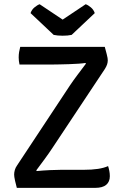

<svg xmlns="http://www.w3.org/2000/svg" viewBox="-20 -910 600 930"><path d="M318 -495Q334 -519 354.5 -546.2Q375 -573.5 396.5 -602L393.5 -605Q382 -603 360.5 -601.5Q339 -600 314.8 -599.2Q290.5 -598.5 269.2 -598Q248 -597.5 237 -597.5H74.5Q72.5 -606 71.5 -614.8Q70.5 -623.5 70.5 -631.5Q70.5 -645.5 72.5 -657.8Q74.5 -670 78 -683H487.5Q493.5 -660.5 496.8 -648.2Q500 -636 501 -629.2Q502 -622.5 502 -617.5Q502 -608 498.8 -598Q495.5 -588 488 -576L234 -193.5Q218 -169 196.5 -139.8Q175 -110.5 155.5 -84.5L158.5 -81.5Q190 -84.5 221.8 -86Q253.5 -87.5 276 -87.5H385Q425 -87.5 454.5 -92Q484 -96.5 503.5 -105.5Q507 -95 509.5 -82.2Q512 -69.5 512 -56.5Q512 -29.5 494.5 -14.8Q477 0 441 0H61.5Q55.5 -22 53 -34Q50.5 -46 49.5 -52.5Q48.5 -59 48.5 -64.5Q48.5 -75 51.8 -86.5Q55 -98 62.5 -108.5ZM395 -889.5Q407 -885.5 420.2 -874.2Q433.5 -863 439 -846.5L327 -741Q318.5 -739 307 -738Q295.5 -737 283.5 -737Q271.5 -737 260.2 -738Q249 -739 240 -741L128 -846.5Q133.5 -863 147 -874.2Q160.5 -885.5 172 -889.5L283.5 -815Z"/></svg>

Font: Signika Negative
Style: Regular
Weight: 400
Designer: Anna Giedry
Foundry: Anna Giedry
Version: Version 2.001